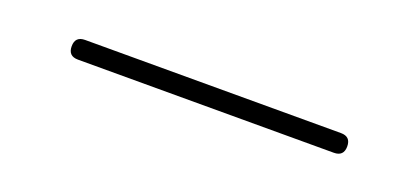

<svg xmlns="http://www.w3.org/2000/svg" viewBox="-14 -458 599 275"><g transform="rotate(20 286.0 -320.0)"><path d="M481 -335Q496 -335 496 -320Q496 -305 481 -305H91Q76 -305 76 -320Q76 -335 91 -335Z"/></g></svg>

Font: Nixie One
Style: Regular
Weight: 400
Designer: Jovanny Lemonad
Foundry: Jovanny Lemonad
Version: Version 1.000 2011 initial release